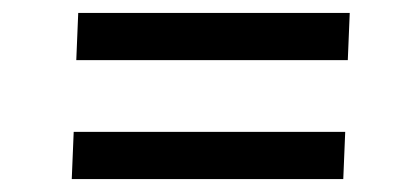

<svg xmlns="http://www.w3.org/2000/svg" viewBox="-20 -452 622 297"><path d="M91 -175 94 -248H514L511 -175ZM98 -359 101 -432H521L518 -359Z"/></svg>

Font: Literata 18pt Medium
Style: Italic
Weight: 500
Italic angle: -2°
Designer: Latin by Veronika Burian and Jose Scaglione. Greek by Irene Vlachou. Cyrillic by Vera Evstafieva
Foundry: TypeTogether
Version: Version 3.103;gftools[0.9.29]